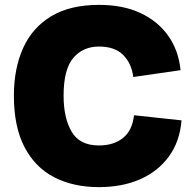

<svg xmlns="http://www.w3.org/2000/svg" viewBox="-20 -758 802 788"><path d="M386 10Q281 10 202.5 -30.5Q124 -71 80.5 -154.5Q37 -238 37 -365Q37 -477 75 -561Q113 -645 190.5 -691.5Q268 -738 386 -738Q485 -738 556.5 -704.5Q628 -671 670.5 -611Q713 -551 721 -470L527 -442Q520 -498 485.5 -532.5Q451 -567 386 -567Q321 -567 281 -520.5Q241 -474 241 -365Q241 -274 274 -217.5Q307 -161 386 -161Q446 -161 484.5 -191.5Q523 -222 530 -285L725 -264Q718 -177 673 -115.5Q628 -54 554.5 -22Q481 10 386 10Z"/></svg>

Font: BDO Grotesk Black
Style: Regular
Weight: 900
Designer: Deni Anggara
Foundry: Lokal Container
Version: Version 2.000